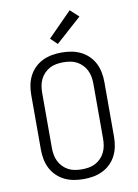

<svg xmlns="http://www.w3.org/2000/svg" viewBox="-104 -1046 808 1122"><g transform="rotate(-10 300.0 -485.0)"><path d="M300 8Q271 8 242.5 3Q214 -2 188 -14.5Q162 -27 141 -47.5Q120 -68 107 -93.5Q94 -119 88.5 -147.5Q83 -176 83 -205V-530Q83 -559 88.5 -587.5Q94 -616 107 -641.5Q120 -667 141 -687.5Q162 -708 188 -720.5Q214 -733 242.5 -738Q271 -743 300 -743Q329 -743 357.5 -738Q386 -733 412 -720.5Q438 -708 459 -687.5Q480 -667 493 -641.5Q506 -616 511.5 -587.5Q517 -559 517 -530V-205Q517 -176 511.5 -147.5Q506 -119 493 -93.5Q480 -68 459 -47.5Q438 -27 412 -14.5Q386 -2 357.5 3Q329 8 300 8ZM300 -50Q321 -50 341.5 -53.5Q362 -57 380 -66.5Q398 -76 412.5 -91Q427 -106 436 -124.5Q445 -143 448.5 -163.5Q452 -184 452 -205V-530Q452 -551 448.5 -571.5Q445 -592 436 -610.5Q427 -629 412.5 -644Q398 -659 380 -668.5Q362 -678 341.5 -681.5Q321 -685 300 -685Q279 -685 258.5 -681.5Q238 -678 220 -668.5Q202 -659 187.5 -644Q173 -629 164 -610.5Q155 -592 151.5 -571.5Q148 -551 148 -530V-205Q148 -184 151.5 -163.5Q155 -143 164 -124.5Q173 -106 187.5 -91Q202 -76 220 -66.5Q238 -57 258.5 -53.5Q279 -50 300 -50ZM288 -796 248 -834 390 -978 440 -932Z"/></g></svg>

Font: Iosevka SS04 Light Extended
Style: Regular
Weight: 300
Width: 7
Monospace: yes
Designer: Belleve Invis
Foundry: Belleve Invis
Version: Version 19.0.0; ttfautohint (v1.8.4)